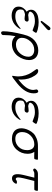

<svg xmlns="http://www.w3.org/2000/svg" viewBox="1233 -1954 920 3426"><g transform="rotate(90 1693.0 -241.0)"><path d="M98.1 -110.8Q98.1 -159.7 125 -197.8Q151.9 -235.8 189 -256.8Q153.8 -291 153.8 -335.9Q153.8 -383.8 190.4 -416Q227.1 -448.2 274.4 -459.2Q321.8 -470.2 377.9 -470.2Q443.8 -470.2 504.9 -454.1Q565.9 -438 565.9 -423.8Q565.9 -417 547.9 -389.4Q529.8 -361.8 521 -361.8Q516.1 -361.8 493.2 -372.3Q470.2 -382.8 433.6 -393.3Q397 -403.8 359.9 -403.8Q316.9 -403.8 283.9 -396Q251 -388.2 233.4 -377.7Q215.8 -367.2 204.8 -354Q193.8 -340.8 190.9 -332.5Q188 -324.2 188 -318.8Q188 -302.7 212.4 -293.5Q236.8 -284.2 253.9 -284.2Q258.8 -284.2 279.3 -288.1Q299.8 -292 328.1 -292Q365.2 -292 365.2 -262.2Q365.2 -249 353.5 -234.1Q341.8 -219.2 314 -219.2Q287.1 -219.2 268.1 -223.1Q249 -227.1 244.1 -227.1Q234.4 -227.1 217.8 -223.1Q177.7 -213.4 163.3 -199.2Q148.9 -185.1 148.9 -147.9Q148.9 -53.7 272.9 -54.2Q332 -54.2 382.1 -78.1Q432.1 -102.1 459 -125.5Q485.8 -148.9 488.8 -148.9Q495.6 -148.9 496.1 -143.1Q496.1 -138.2 487.1 -121.6Q478 -105 458 -82.5Q438 -60.1 411.4 -39.1Q384.8 -18.1 345 -3.4Q305.2 11.2 261.2 11.2Q190.4 11.2 144.3 -19.8Q98.1 -50.8 98.1 -110.8ZM352.1 -521Q352.1 -527.8 411.1 -604Q435.1 -634.8 450.2 -654.8Q470.2 -680.7 487.8 -681.2Q500 -681.2 509.5 -672.6Q519 -664.1 519 -650.9Q519 -635.7 497.1 -616.2Q471.2 -593.3 435.1 -561Q390.1 -520 381.6 -513.4Q373 -506.8 366.2 -506.8Q360.4 -506.8 356.2 -511.5Q352.1 -516.1 352.1 -521Z M538.1 160.2Q538.1 28.3 594.7 -194.8Q598.6 -207 600.1 -212.9Q627.9 -330.1 698.7 -394Q776.9 -463.9 879.9 -463.9Q960.9 -463.9 1006.3 -419.9Q1051.8 -376 1051.8 -299.8Q1051.8 -251 1033.4 -199Q1015.1 -147 981 -100.6Q946.8 -54.2 890.9 -24.2Q835 5.9 767.1 5.9Q676.3 5.9 625 -56.2Q606 43.9 606 136.2V165Q604 179.2 592 189.2Q580.1 199.2 565.9 199.2Q538.1 199.2 538.1 160.2ZM654.8 -170.9Q654.8 -121.1 689 -93.5Q723.1 -65.9 775.9 -65.9Q868.7 -65.9 930.4 -136Q992.2 -206.1 992.2 -287.1Q992.2 -336.9 958 -364.5Q923.8 -392.1 871.1 -392.1Q778.3 -392.1 716.6 -321.5Q654.8 -251 654.8 -170.9Z M1211.9 -439Q1211.9 -448.7 1221.9 -455.8Q1231.9 -462.9 1246.6 -462.9Q1289.6 -462.9 1328.6 -402.8Q1399.4 -296.9 1399.9 -162.1Q1399.9 -135.3 1397 -107.9Q1585 -247.1 1585 -374Q1585 -391.1 1580.3 -408.4Q1575.7 -425.8 1575.7 -430.2Q1575.7 -443.4 1586.7 -453.1Q1597.7 -462.9 1610.8 -462.9Q1646 -462.9 1645.5 -380.9Q1645.5 -231.9 1470.7 -89.8Q1356.9 2.9 1339.8 2.9Q1333 2.9 1332.5 -5.9Q1332.5 -8.8 1338.1 -43.5Q1343.8 -78.1 1343.8 -108.9Q1343.8 -174.8 1323.2 -237.8Q1302.7 -300.8 1277.8 -337.9Q1252.9 -375 1232.4 -404.1Q1211.9 -433.1 1211.9 -439Z M1722.7 -110.8Q1722.7 -159.7 1749.5 -197.8Q1776.4 -235.8 1813.5 -256.8Q1778.3 -291 1778.3 -335.9Q1778.3 -383.8 1814.9 -416Q1851.6 -448.2 1898.9 -459.2Q1946.3 -470.2 2002.4 -470.2Q2068.4 -470.2 2129.4 -454.1Q2190.4 -438 2190.4 -423.8Q2190.4 -417 2172.4 -389.4Q2154.3 -361.8 2145.5 -361.8Q2140.6 -361.8 2117.7 -372.3Q2094.7 -382.8 2058.1 -393.3Q2021.5 -403.8 1984.4 -403.8Q1941.4 -403.8 1908.4 -396Q1875.5 -388.2 1857.9 -377.7Q1840.3 -367.2 1829.3 -354Q1818.4 -340.8 1815.4 -332.5Q1812.5 -324.2 1812.5 -318.8Q1812.5 -302.7 1836.9 -293.5Q1861.3 -284.2 1878.4 -284.2Q1883.3 -284.2 1903.8 -288.1Q1924.3 -292 1952.6 -292Q1989.7 -292 1989.7 -262.2Q1989.7 -249 1978 -234.1Q1966.3 -219.2 1938.5 -219.2Q1911.6 -219.2 1892.6 -223.1Q1873.5 -227.1 1868.7 -227.1Q1858.9 -227.1 1842.3 -223.1Q1802.2 -213.4 1787.8 -199.2Q1773.4 -185.1 1773.4 -147.9Q1773.4 -53.7 1897.5 -54.2Q1956.5 -54.2 2006.6 -78.1Q2056.6 -102.1 2083.5 -125.5Q2110.4 -148.9 2113.3 -148.9Q2120.1 -148.9 2120.6 -143.1Q2120.6 -138.2 2111.6 -121.6Q2102.5 -105 2082.5 -82.5Q2062.5 -60.1 2035.9 -39.1Q2009.3 -18.1 1969.5 -3.4Q1929.7 11.2 1885.7 11.2Q1814.9 11.2 1768.8 -19.8Q1722.7 -50.8 1722.7 -110.8Z M2269 -161.1Q2269 -189 2276.6 -222.9Q2284.2 -256.8 2305.7 -299.8Q2327.1 -342.8 2360.1 -377Q2393.1 -411.1 2451.7 -434.6Q2510.3 -458 2584.5 -458H2813.5Q2831.5 -458 2831.1 -445.8Q2831.1 -440.9 2822.3 -407.2Q2819.3 -396 2814.2 -393.6Q2809.1 -391.1 2786.1 -391.1Q2785.2 -391.1 2689.5 -393.1Q2724.6 -343.3 2724.1 -272.9Q2724.1 -162.1 2649.7 -78.1Q2575.2 5.9 2455.1 5.9Q2430.2 5.9 2405.8 1.5Q2381.3 -2.9 2356.2 -14.4Q2331.1 -25.9 2312.3 -43.9Q2293.5 -62 2281.2 -92Q2269 -122.1 2269 -161.1ZM2336.4 -174.8Q2336.4 -125 2364.7 -89.6Q2393.1 -54.2 2460.4 -54.2Q2541.5 -54.2 2600.3 -113Q2659.2 -171.9 2659.2 -267.1Q2659.2 -321.3 2633.3 -357.2Q2607.4 -393.1 2556.2 -393.1Q2466.3 -393.1 2401.4 -329.3Q2336.4 -265.6 2336.4 -174.8Z M2987.8 -397Q2987.8 -414.1 3016.4 -436Q3044.9 -458 3085.9 -458H3365.7Q3385.7 -458 3385.7 -445.8Q3385.7 -431.6 3376 -404.8Q3373 -397 3367.9 -395Q3362.8 -393.1 3348.1 -393.1H3209Q3146 -159.2 3146 -107.9Q3146 -62 3175.8 -62Q3185.5 -62 3196.3 -72.5Q3207 -83 3225.1 -83H3236.8Q3257.8 -83 3257.8 -71.8Q3257.8 -48.8 3230 -22Q3202.1 4.9 3163.1 4.9Q3087.9 4.9 3087.9 -95.2Q3087.9 -106.4 3088.9 -118.7Q3089.8 -130.9 3091.3 -141.4Q3092.8 -151.9 3096.4 -169.9Q3100.1 -188 3102.5 -200Q3105 -211.9 3111.6 -238Q3118.2 -264.2 3122.1 -280Q3126 -295.9 3135 -332.5Q3144 -369.1 3149.9 -393.1H3073.7Q3054.7 -393.1 3038.3 -383.1Q3022 -373 3013.2 -373Q3002 -373 2994.9 -380.6Q2987.8 -388.2 2987.8 -397Z"/></g></svg>

Font: CMU Concrete
Style: Italic
Weight: 500
Italic angle: -14.04°
Version: Version 0.7.0